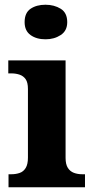

<svg xmlns="http://www.w3.org/2000/svg" viewBox="-20 -791 397 811"><path d="M16 0V-55H28Q47 -55 63 -60.5Q79 -66 88.5 -81.5Q98 -97 98 -125V-415Q98 -442.6 88.5 -456.3Q79 -470 63 -475.5Q47 -481 28 -481H15V-536H257V-124.3Q257 -97 266.5 -82Q276 -67 292 -61Q308 -55 327 -55H339V0ZM172.4 -625Q134 -625 109 -643Q84 -661 84 -697.5Q84 -736.9 109.2 -754Q134.3 -771 172 -771Q209 -771 236.5 -754Q264 -736.9 264 -697.5Q264 -661 236.5 -643Q209 -625 172.4 -625Z"/></svg>

Font: Noto Serif Hentaigana EL
Style: Regular
Weight: 400
Designer: Kazuhiro Yamada
Foundry: nipponia
Version: Version 1.000